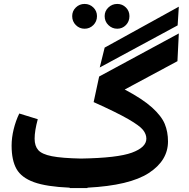

<svg xmlns="http://www.w3.org/2000/svg" viewBox="-20 -938 959 976"><path d="M883 -809 487 -595 512 -696 889 -904ZM484 -549 889 -768 882 -627 614 -483Q705 -435 753 -391.5Q801 -348 817.5 -308Q834 -268 834 -219Q834 -122 736.5 -58.5Q639 5 425 16L424 18H377H335L334 16Q216 11 152.5 -12Q89 -35 64 -79Q39 -123 39 -198Q39 -238 49.5 -281Q60 -324 78 -361L172 -332Q156 -273 156 -233Q156 -196 174.5 -175Q193 -154 243.5 -144Q294 -134 392 -132Q577 -135 650.5 -162Q724 -189 724 -233Q724 -256 707 -277.5Q690 -299 632 -332.5Q574 -366 456 -419ZM347 -856Q347 -882 365.5 -900Q384 -918 410 -918Q436 -918 454.5 -900Q473 -882 473 -856Q473 -829 454.5 -810.5Q436 -792 410 -792Q384 -792 365.5 -810.5Q347 -829 347 -856ZM512 -856Q512 -882 531 -900Q550 -918 576 -918Q602 -918 620 -900Q638 -882 638 -856Q638 -829 620 -810.5Q602 -792 576 -792Q550 -792 531 -810.5Q512 -829 512 -856Z"/></svg>

Font: FiraGOUPP
Style: Bold
Weight: 700
Designer: bBox Type
Foundry: bBox Type GmbH
Version: Version 1.001